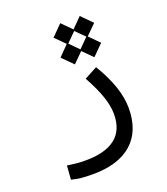

<svg xmlns="http://www.w3.org/2000/svg" viewBox="-145 -680 877 1007"><g transform="rotate(-20 293.0 -176.0)"><path d="M199.7 226.1Q162.6 226.1 135.3 223.4Q107.9 220.7 81.1 213.4L86.9 136.2Q114.3 140.1 136 142.6Q157.7 145 188.5 145Q297.9 145 354.5 100.8Q411.1 56.6 411.1 -33.2Q411.1 -78.1 392.6 -132.6Q374 -187 335 -257.8L406.7 -295.9Q494.6 -150.9 494.6 -36.6Q494.6 91.3 418.5 158.7Q342.3 226.1 199.7 226.1ZM307.6 -347.7 248.5 -406.7 304.2 -463.4 250 -517.6 309.1 -577.1 363.3 -522.5 418 -577.6 477.1 -518.1 420.9 -462.4 475.6 -407.2 416.5 -348.1 362.3 -402.3ZM361.8 -411.6 413.6 -463.9 363.8 -513.7 312 -461.9Z"/></g></svg>

Font: Cascadia Mono SemiLight
Style: Regular
Weight: 350
Monospace: yes
Designer: Aaron Bell
Foundry: Saja Typeworks
Version: Version 2404.023; ttfautohint (v1.8.4)